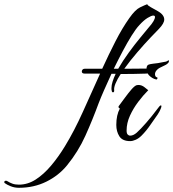

<svg xmlns="http://www.w3.org/2000/svg" viewBox="-323 -657 824 913"><path d="M-233 236Q-254 236 -272.5 228.5Q-291 221 -300 214Q-303 211 -303 209Q-303 205 -298.5 203Q-294 201 -289 204Q-276 212 -263.5 216.5Q-251 221 -233 221Q-191 221 -153 196.5Q-115 172 -80 130.5Q-45 89 -14 38Q30 -34 71 -125Q112 -216 153 -307H80Q66 -307 66 -317Q66 -322 69.5 -326Q73 -330 79 -330H163Q194 -398 226 -460.5Q258 -523 292 -571Q320 -611 343 -622Q366 -633 377 -637Q379 -631 394.5 -622.5Q410 -614 427.5 -604Q445 -594 452 -583Q458 -574 458 -564Q458 -546 433 -520Q422 -509 393 -478.5Q364 -448 330 -408.5Q296 -369 268 -330Q297 -330 325 -330.5Q353 -331 381 -331Q399 -331 399 -324Q399 -319 390.5 -313.5Q382 -308 373 -307Q342 -306 312 -305.5Q282 -305 251 -305Q235 -281 226.5 -260.5Q218 -240 220 -227V-226Q220 -218 214 -218Q209 -218 208 -227Q207 -230 207 -238Q207 -252 212.5 -269.5Q218 -287 227 -306H207Q188 -265 172 -228.5Q156 -192 146 -166Q117 -87 83 -11.5Q49 64 -4 129Q-44 178 -103 207Q-162 236 -233 236ZM218 -330H239Q261 -368 289 -406.5Q317 -445 343 -476.5Q369 -508 383 -525Q400 -544 407 -556.5Q414 -569 414 -576Q414 -583 406 -583Q397 -583 379 -572Q361 -561 340 -538Q323 -520 302.5 -487Q282 -454 260.5 -413.5Q239 -373 218 -330ZM420 -279Q401 -283 385.5 -299Q370 -315 374 -335Q376 -346 382 -349Q388 -352 404 -354Q422 -356 428.5 -357Q435 -358 441.5 -359.5Q448 -361 466 -364Q470 -365 476 -369Q482 -373 480 -364Q480 -360 473.5 -354.5Q467 -349 462 -347Q451 -342 437.5 -335Q424 -328 417 -316Q414 -310 414 -305Q414 -291 424 -289Q426 -289 426 -286Q426 -284 424 -281Q422 -278 420 -279ZM296 14Q259 14 244.5 -9Q230 -32 230 -63Q230 -110 247 -141Q237 -146 242 -153Q254 -169 270 -191Q286 -213 301.5 -231Q317 -249 327 -252Q330 -253 335 -253Q351 -253 364.5 -242Q378 -231 382 -228Q358 -204 334.5 -173Q311 -142 295 -107Q279 -72 279 -36Q279 -23 284 -17.5Q289 -12 296 -12Q311 -12 327 -26Q345 -42 372.5 -73.5Q400 -105 423 -136Q437 -156 442 -156Q447 -156 442.5 -143Q438 -130 427 -113Q413 -94 393 -64.5Q373 -35 350 -12Q337 1 322.5 7.5Q308 14 296 14Z"/></svg>

Font: The Nautigal
Style: Bold
Weight: 700
Designer: Robert E. Leuschke
Foundry: Robert E. Leuschke
Version: Version 1.100; ttfautohint (v1.8.3)